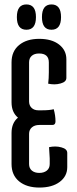

<svg xmlns="http://www.w3.org/2000/svg" viewBox="-20 -835 346 865"><path d="M168 -338Q204 -338 222 -343Q230 -315 230 -288Q230 -272 216 -272H157Q136 -272 123.5 -261Q111 -250 111 -232V-96Q111 -77 123.5 -66.5Q136 -56 157 -56Q178 -56 191 -66.5Q204 -77 204 -96V-121L201 -172Q215 -175 229 -175Q243 -175 257 -171Q283 -164 283 -146V-82Q283 -41 249 -15.5Q215 10 157.5 10Q100 10 66 -18Q32 -46 32 -96V-236Q32 -281 61 -305Q32 -329 32 -374V-554Q32 -604 66 -632Q100 -660 156.5 -660Q213 -660 246 -634.5Q279 -609 279 -568V-484Q279 -466 253 -459Q239 -455 225 -455Q211 -455 197 -458Q200 -482 200 -509V-554Q200 -594 156 -594Q135 -594 123 -583.5Q111 -573 111 -554V-378Q111 -360 122.5 -349Q134 -338 153 -338ZM99 -701Q56 -701 56 -758Q56 -815 99 -815Q142 -815 142 -758Q142 -701 99 -701ZM212 -701Q169 -701 169 -758Q169 -815 212 -815Q255 -815 255 -758Q255 -701 212 -701Z"/></svg>

Font: el_Medula One
Style: Regular
Weight: 400
Designer: Luciano Vergara
Foundry: Luciano Vergara
Version: Version 1.002 August 17, 2020